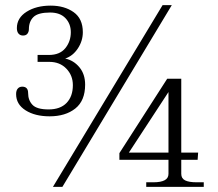

<svg xmlns="http://www.w3.org/2000/svg" viewBox="-20 -731 854 751"><path d="M616 -711H652L224 0H187ZM67 -392Q90 -392 90 -367Q90 -339 107 -321Q124 -303 170 -303Q216 -303 240.5 -328.5Q265 -354 265 -398Q265 -436 239.5 -462.5Q214 -489 173 -489H127V-516H171Q214 -516 235.5 -542.5Q257 -569 257 -605Q257 -638 236 -660Q215 -682 176 -682Q129 -682 111 -664.5Q93 -647 93 -617Q93 -607 87.5 -599.5Q82 -592 70 -592Q59 -592 52.5 -599.5Q46 -607 46 -621Q46 -661 84 -685Q122 -709 178 -709Q232 -709 268 -683.5Q304 -658 304 -605Q304 -571 284.5 -541.5Q265 -512 235 -502Q268 -495 290.5 -468Q313 -441 313 -400Q313 -337 274.5 -306.5Q236 -276 174 -276Q117 -276 80 -299.5Q43 -323 43 -363Q43 -377 49.5 -384.5Q56 -392 67 -392ZM447 -132 634 -423H689V-134H755L753 -106H689V-51Q689 -33 704 -25.5Q719 -18 749 -18H777V0H552V-18H580Q609 -18 624 -26Q639 -34 639 -51V-106H447ZM639 -134V-371L484 -134Z"/></svg>

Font: Taviraj ExtraLight
Style: Regular
Weight: 275
Designer: Katatrad Team
Foundry: CadsonDemak
Version: Version 1.001